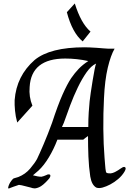

<svg xmlns="http://www.w3.org/2000/svg" viewBox="-20 -1083 759 1103"><path d="M335.9 -353.3H487.2Q487.2 -400 489.7 -437.2Q492.3 -474.4 494.9 -501.5Q496.4 -517.9 501.5 -551.8Q506.7 -585.6 512.3 -621Q517.9 -656.4 523.6 -684.6Q529.2 -712.8 532.3 -717.9Q503.6 -705.1 477.4 -667.9Q451.3 -630.8 427.4 -581.5Q403.6 -532.3 383.3 -478.2Q363.1 -424.1 346.7 -377.4ZM605.1 -87.2Q616.4 -85.6 627.4 -89.5Q638.5 -93.3 643.6 -96.4Q660 -105.1 672.8 -114.6Q685.6 -124.1 693.3 -124.1Q709.7 -121 694.9 -96.4Q680.5 -72.8 658.7 -54.4Q636.9 -35.9 613.6 -23.6Q590.3 -11.3 569.5 -5.6Q548.7 0 533.8 -5.1Q506.7 -19.5 498.5 -69.2Q490.3 -124.1 487.9 -183.8Q485.6 -243.6 485.6 -301.5Q479 -296.4 471 -291Q463.1 -285.6 457.9 -280.5H309.7Q288.7 -225.6 260.5 -179Q232.3 -132.3 201.5 -103.6L169.2 -75.9Q198.5 -67.7 217.9 -67.7Q221 -67.7 230.5 -71Q240 -74.4 246.7 -77.4Q251.3 -80.5 257.7 -81.3Q264.1 -82.1 267.4 -79Q270.8 -75.9 268.5 -67.9Q266.2 -60 254.9 -48.7Q225.6 -16.4 204.6 -7.4Q183.6 1.5 172.8 -1.5Q167.7 -1.5 157.9 -5.1Q145.1 -7.7 124.4 -13.6Q103.6 -19.5 88.7 -21Q88.7 -21 79 -17.7Q69.2 -14.4 57.9 -10.5Q46.7 -6.7 38.7 -3.3Q30.8 0 30.8 0Q25.6 0 27.4 -8.2Q29.2 -16.4 33.8 -26.2Q38.5 -35.9 45.9 -45.4Q53.3 -54.9 57.9 -57.9L85.6 -66.2Q125.6 -82.1 153.1 -114.4Q180.5 -146.7 193.3 -170.8Q206.7 -198.5 230.8 -254.9Q254.9 -311.3 279 -377.4Q312.8 -480.5 339.5 -540.3Q366.2 -600 388.7 -633.8Q409.7 -664.1 432.3 -687.7Q454.9 -711.3 487.2 -732.3Q421 -746.7 354.9 -746.7Q160 -746.7 150.3 -583.6Q145.1 -527.2 166.2 -475.9L79 -379Q69.2 -414.4 66.2 -448.2Q63.1 -482.1 64.1 -507.7Q74.4 -646.7 179 -738.5Q267.7 -811.3 466.2 -811.3Q475.9 -811.3 496.2 -810.5Q516.4 -809.7 537.2 -808.2Q557.9 -806.7 575.6 -805.1Q593.3 -803.6 598.5 -803.6H638.5Q616.4 -766.2 599.2 -694.4Q582.1 -622.6 577.4 -519.5Q572.8 -430.8 573.6 -342.1Q574.4 -253.3 580.5 -177.4Q582.1 -164.1 583.8 -136.9Q585.6 -109.7 588.7 -96.4Q590.3 -93.3 591.3 -91Q592.3 -88.7 605.1 -87.2ZM454.9 -845.1Q394.9 -894.9 364.1 -1012.8L409.7 -1063.1Q445.1 -948.7 500 -901.5Z"/></svg>

Font: MM Jasmine
Style: Regular
Weight: 400
Designer: Khon Soe Zaw Thu
Version: Version 1.00 July 11, 2016, initial release